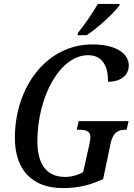

<svg xmlns="http://www.w3.org/2000/svg" viewBox="-20 -951 685 981"><path d="M376 -771H422C479 -807 559 -882 589 -921L592 -931H480C452 -882 411 -824 379 -784ZM301 10C379 10 440 -5 507 -36L545 -218C558 -279 588 -288 623 -288H627L637 -332H382L372 -288H382C416 -288 442 -283 442 -251C442 -244 441 -233 437 -215L405 -72C381 -57 345 -47 313 -47C211 -47 171 -121 171 -229C171 -456 286 -669 430 -669C504 -669 533 -612 532 -533C590 -533 638 -561 638 -617C638 -675 577 -724 452 -724C218 -724 56 -507 56 -246C56 -89 139 10 301 10Z"/></svg>

Font: Noto Serif Condensed Medium
Style: Italic
Weight: 500
Width: 3
Italic angle: -12°
Designer: Monotype Design Team
Foundry: Monotype Imaging Inc.
Version: Version 2.013